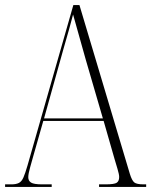

<svg xmlns="http://www.w3.org/2000/svg" viewBox="-22 -734 599 754"><path d="M-2 0V-10H23Q41 -10 52 -15.5Q63 -21 70 -37Q77 -53 86 -84L266 -714H290L488 -51Q496 -25 505.5 -17.5Q515 -10 542 -10H552V0H367V-10H393Q427 -10 436.5 -16.5Q446 -23 446 -39Q446 -49 439.5 -70.5Q433 -92 428 -109L385 -259H148L109 -122Q104 -104 96.5 -77.5Q89 -51 89 -38Q89 -24 100 -17Q111 -10 144 -10H181V0ZM151 -269H382L315 -499Q297 -562 285.5 -604Q274 -646 265 -677Q258 -649 248.5 -616Q239 -583 227 -541Z"/></svg>

Font: Noto Serif Display Condensed ExtraLight
Style: Regular
Weight: 200
Width: 3
Designer: Monotype Design Team
Foundry: Monotype Imaging Inc.
Version: Version 2.009